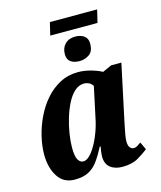

<svg xmlns="http://www.w3.org/2000/svg" viewBox="-125 -936 867 1036"><g transform="rotate(-15 309.0 -418.0)"><path d="M236 -775 253 -846H517L500 -775ZM354 -601Q323 -601 304.5 -614.5Q286 -628 286 -657Q286 -692 307 -713.5Q328 -735 364 -735Q394 -735 413.5 -721Q433 -707 433 -679Q433 -634 408 -617.5Q383 -601 354 -601ZM164 10Q102 10 70 -39.5Q38 -89 38 -163Q38 -210 50.5 -263Q63 -316 87 -366Q111 -416 146 -456.5Q181 -497 227 -521.5Q273 -546 329 -546Q365 -546 403 -535Q441 -524 461 -512L512 -535H569L503 -225Q501 -213 496.5 -193Q492 -173 488.5 -152Q485 -131 485 -117Q485 -94 493.5 -83Q502 -72 515 -72Q526 -72 534.5 -77.5Q543 -83 556 -92L576 -49Q552 -30 518 -10Q484 10 430 10Q388 10 362.5 -10.5Q337 -31 337 -72Q337 -94 344 -127H339Q316 -83 294 -52.5Q272 -22 241.5 -6Q211 10 164 10ZM233 -73Q257 -73 282 -105Q307 -137 327.5 -186Q348 -235 358 -288L393 -452Q385 -465 372 -471.5Q359 -478 344 -478Q315 -478 291 -456Q267 -434 249 -398Q231 -362 218.5 -320Q206 -278 199.5 -236Q193 -194 193 -161Q193 -111 204.5 -92Q216 -73 233 -73Z"/></g></svg>

Font: Noto Serif Condensed ExtraBold
Style: Italic
Weight: 800
Width: 3
Italic angle: -12°
Designer: Monotype Design Team
Foundry: Monotype Imaging Inc.
Version: Version 2.014; ttfautohint (v1.8.4.7-5d5b)